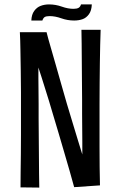

<svg xmlns="http://www.w3.org/2000/svg" viewBox="-20 -850 546 870"><path d="M70 -704H191Q198 -676 209 -638.5Q220 -601 232 -558.5Q244 -516 257 -470.5Q270 -425 283 -380Q297 -334 310 -290.5Q323 -247 334 -211.5Q345 -176 353 -150Q353 -178 353 -208Q353 -238 352.5 -269.5Q352 -301 352 -334Q352 -367 352 -400Q352 -431 351.5 -462.5Q351 -494 351 -526Q351 -558 350.5 -589.5Q350 -621 350 -652.5Q350 -684 349 -715H436Q435 -685 434 -647Q433 -609 432.5 -565.5Q432 -522 431.5 -474.5Q431 -427 431 -378Q431 -329 431 -280Q431 -231 431 -183.5Q431 -136 431.5 -92Q432 -48 433 -10L316 -2Q307 -36 295.5 -75.5Q284 -115 271.5 -158Q259 -201 246 -245Q233 -289 220 -332Q211 -363 202 -392.5Q193 -422 184.5 -448.5Q176 -475 168.5 -499.5Q161 -524 154 -544Q154 -521 154 -494.5Q154 -468 154.5 -439Q155 -410 155 -378.5Q155 -347 155 -313Q155 -284 155.5 -253Q156 -222 156 -190.5Q156 -159 156.5 -127Q157 -95 157 -63Q157 -31 158 0L73 -1Q73 -33 73.5 -71Q74 -109 74.5 -151.5Q75 -194 75 -239Q75 -284 75 -330Q75 -382 75 -433Q75 -484 74 -533Q73 -582 72.5 -625Q72 -668 70 -704ZM172 -757H122Q123 -784 135 -800.5Q147 -817 164.5 -823.5Q182 -830 202 -830Q232 -830 260 -820Q288 -810 313 -810Q328 -810 336 -814.5Q344 -819 347 -830H396Q395 -802 383 -785.5Q371 -769 354 -763Q337 -757 316 -757Q286 -757 258 -767Q230 -777 205 -777Q190 -777 183 -773Q176 -769 172 -757Z"/></svg>

Font: Truculenta Medium
Style: Regular
Weight: 500
Version: Version 1.002